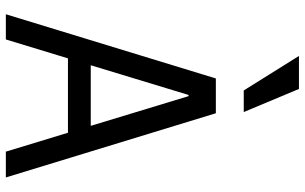

<svg xmlns="http://www.w3.org/2000/svg" viewBox="-208 -808 1017 640"><g transform="rotate(90 300.0 -488.5)"><path d="M301 -609H297L198 -283H400ZM423 -207H175L112 0H28L242 -700H358L572 0H486ZM277 -977 354 -793H282L167 -977Z"/></g></svg>

Font: CommitMono
Style: 450Regular
Weight: 450
Designer: Eigil Nikolajsen
Foundry: Eigil Nikolajsen
Version: Version 1.002